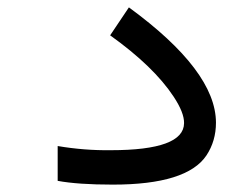

<svg xmlns="http://www.w3.org/2000/svg" viewBox="-20 -501 642 520"><path d="M136.2 -105.5Q208 -93.3 279.8 -94.2Q478 -94.2 478.5 -167.5Q479 -195.8 450.2 -239.3Q396.5 -320.8 278.3 -405.3L329.1 -481Q564.5 -309.1 564.9 -168.9Q564.9 -119.1 539.1 -80.1Q486.3 -1 285.6 -1Q190.9 -1 136.2 -11.2Z"/></svg>

Font: Vazir Code Hack
Style: Code-Hack
Weight: 400
Foundry: DejaVu fonts team - Redesigned by Saber Rastikerdar
Version: Version 1.1.2